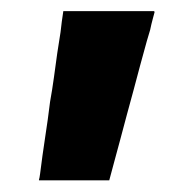

<svg xmlns="http://www.w3.org/2000/svg" viewBox="-20 -168 343 339"><path d="M250 -135.7Q247.1 -125 245.1 -115.2Q242.2 -105.5 239.3 -95.7Q233.4 -74.2 227.5 -52.7Q221.7 -30.3 215.8 -8.8Q210 12.7 204.1 34.2Q198.2 55.7 192.4 78.1Q187.5 95.7 182.6 114.3Q177.7 131.8 172.9 150.4Q170.9 150.4 168.9 150.4Q167 150.4 165 150.4Q153.3 150.4 141.6 150.4Q129.9 150.4 118.2 150.4Q109.4 150.4 101.6 150.4Q92.8 150.4 85 150.4Q76.2 150.4 67.4 150.4Q58.6 150.4 48.8 150.4Q48.8 150.4 48.8 149.4Q49.8 146.5 50.8 138.7Q54.7 107.4 59.6 75.2Q64.5 43.9 68.4 11.7Q72.3 -9.8 75.2 -31.2Q78.1 -52.7 81.1 -74.2Q84 -92.8 86.9 -111.3Q88.9 -129.9 91.8 -148.4Q93.8 -148.4 95.7 -148.4Q98.6 -148.4 100.6 -148.4Q116.2 -148.4 132.8 -148.4Q148.4 -148.4 164.1 -148.4Q174.8 -148.4 185.5 -148.4Q197.3 -148.4 208 -148.4Q218.8 -148.4 230.5 -148.4Q241.2 -148.4 252 -148.4Q252.9 -147.5 252.9 -146.5Q252 -142.6 250 -135.7Z"/></svg>

Font: LeFont
Style: Bold
Weight: 800
Designer: Leryon MEDIA
Version: Version 1.0